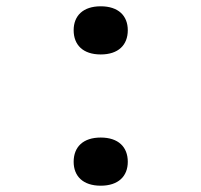

<svg xmlns="http://www.w3.org/2000/svg" viewBox="-20 -580 640 610"><path d="M300 -407C356 -407 386 -437 386 -484C386 -530 356 -560 300 -560C244 -560 214 -530 214 -484C214 -437 244 -407 300 -407ZM300 10C356 10 386 -20 386 -66C386 -113 356 -143 300 -143C244 -143 214 -113 214 -66C214 -20 244 10 300 10Z"/></svg>

Font: JetBrains Mono Medium
Style: Regular
Weight: 436
Monospace: yes
Designer: Philipp Nurullin, Konstantin Bulenkov
Foundry: JetBrains
Version: Version 2.305